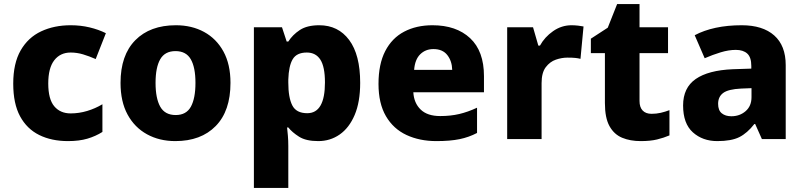

<svg xmlns="http://www.w3.org/2000/svg" viewBox="-20 -683 3947 943"><path d="M314 10Q233 10 172.5 -20Q112 -50 78.5 -112Q45 -174 45 -272Q45 -372 81.5 -435.5Q118 -499 182 -529Q246 -559 327 -559Q376 -559 420 -548.5Q464 -538 500 -520L450 -393Q418 -407 388 -416Q358 -425 327 -425Q276 -425 246.5 -387Q217 -349 217 -273Q217 -196 246.5 -161Q276 -126 327 -126Q368 -126 408 -138Q448 -150 483 -171V-35Q450 -14 409.5 -2Q369 10 314 10Z M1112 -276Q1112 -138 1039.5 -64Q967 10 841 10Q763 10 702 -23.5Q641 -57 606.5 -120.5Q572 -184 572 -276Q572 -412 644.5 -485.5Q717 -559 844 -559Q922 -559 982.5 -526Q1043 -493 1077.5 -430Q1112 -367 1112 -276ZM744 -276Q744 -200 767 -159Q790 -118 843 -118Q895 -118 917.5 -159Q940 -200 940 -276Q940 -352 917 -392Q894 -432 842 -432Q790 -432 767 -392Q744 -352 744 -276Z M1548 -559Q1641 -559 1695 -486.5Q1749 -414 1749 -276Q1749 -182 1722 -118.5Q1695 -55 1648.5 -22.5Q1602 10 1543 10Q1483 10 1449 -11.5Q1415 -33 1396 -57H1390Q1392 -39 1394 -16Q1396 7 1396 34V240H1227V-549H1365L1388 -479H1396Q1417 -512 1452.5 -535.5Q1488 -559 1548 -559ZM1487 -425Q1437 -425 1417.5 -392Q1398 -359 1396 -292V-277Q1396 -204 1415.5 -165.5Q1435 -127 1489 -127Q1576 -127 1576 -278Q1576 -355 1553.5 -390Q1531 -425 1487 -425Z M2104 -559Q2221 -559 2289 -495.5Q2357 -432 2357 -309V-230H2010Q2013 -177 2046 -145Q2079 -113 2142 -113Q2193 -113 2235.5 -123Q2278 -133 2323 -154V-30Q2283 -9 2237 0.5Q2191 10 2123 10Q2041 10 1976.5 -20Q1912 -50 1875.5 -112.5Q1839 -175 1839 -271Q1839 -368 1872 -432Q1905 -496 1965 -527.5Q2025 -559 2104 -559ZM2109 -442Q2070 -442 2044 -416.5Q2018 -391 2014 -340H2201Q2200 -383 2177 -412.5Q2154 -442 2109 -442Z M2787 -559Q2803 -559 2820 -557Q2837 -555 2846 -553L2831 -394Q2820 -397 2805.5 -398.5Q2791 -400 2767 -400Q2739 -400 2710 -390Q2681 -380 2660.5 -353Q2640 -326 2640 -275V0H2471V-549H2598L2624 -459H2632Q2655 -501 2696.5 -530Q2738 -559 2787 -559Z M3180 -124Q3204 -124 3225.5 -129Q3247 -134 3268 -142V-18Q3240 -6 3207 2Q3174 10 3127 10Q3075 10 3035.5 -6.5Q2996 -23 2973.5 -63.5Q2951 -104 2951 -177V-422H2882V-493L2965 -547L3011 -663H3121V-549H3261V-422H3121V-187Q3121 -156 3136.5 -140Q3152 -124 3180 -124Z M3623 -559Q3726 -559 3782.5 -509Q3839 -459 3839 -363V0H3722L3689 -74H3685Q3650 -29 3611 -9.5Q3572 10 3503 10Q3431 10 3383 -33Q3335 -76 3335 -165Q3335 -252 3397 -295Q3459 -338 3579 -343L3670 -346V-359Q3670 -402 3650 -420Q3630 -438 3594 -438Q3559 -438 3519.5 -426Q3480 -414 3441 -397L3392 -510Q3437 -534 3495 -546.5Q3553 -559 3623 -559ZM3620 -248Q3557 -245 3532 -226.5Q3507 -208 3507 -173Q3507 -141 3525 -126.5Q3543 -112 3572 -112Q3613 -112 3642 -137Q3671 -162 3671 -206V-250Z"/></svg>

Font: Noto Sans Georgian ExtraBold
Style: Regular
Weight: 800
Designer: Monotype Design Team, Akaki Razmadze
Foundry: Google LLC
Version: Version 2.005; ttfautohint (v1.8.4.7-5d5b)